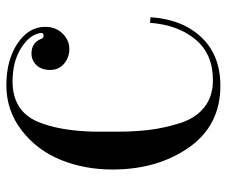

<svg xmlns="http://www.w3.org/2000/svg" viewBox="-76 -634 730 619"><g transform="rotate(-90 289.5 -325.0)"><path d="M336 -650Q241 -650 206 -569Q177 -500 174 -388Q174 -362 174 -309Q174 -256 180 -207.5Q186 -159 202 -109Q218 -59 253 -31.5Q288 -4 340 -4Q424 -4 471 -60Q518 -116 525 -207L543 -205Q536 -102 478 -41Q420 20 322 20Q194 20 123 -81.5Q52 -183 52 -328Q52 -418 83 -494.5Q114 -571 178 -620.5Q242 -670 323.5 -670Q405 -670 458.5 -634Q512 -598 512 -545Q512 -511 490.5 -489Q469 -467 441 -467Q413 -467 393 -484Q373 -501 373 -529Q373 -557 388.5 -573Q404 -589 426 -589Q461 -589 473 -558Q476 -550 483 -550Q494 -550 492 -560Q487 -595 443.5 -622.5Q400 -650 336 -650Z"/></g></svg>

Font: Elsie Swash Caps
Style: Regular
Weight: 400
Designer: Alejandro Inler
Foundry: Alejandro Inler
Version: 1.003